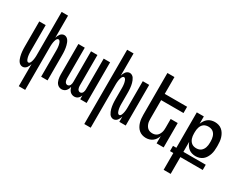

<svg xmlns="http://www.w3.org/2000/svg" viewBox="-97 -1324 2695 2127"><g transform="rotate(30 1250.0 -260.0)"><path d="M209 215V-68Q205 -54 199 -41Q193 -28 184.5 -17Q176 -6 163 1Q150 8 136 8Q120 8 106.5 0Q93 -8 84 -21Q75 -34 69.5 -48.5Q64 -63 60 -77.5Q56 -92 53.5 -107.5Q51 -123 49.5 -138.5Q48 -154 47.5 -169.5Q47 -185 47 -200V-520H129V-200Q129 -191 129 -181.5Q129 -172 129.5 -162.5Q130 -153 131 -143.5Q132 -134 133.5 -125Q135 -116 137.5 -107Q140 -98 143.5 -89Q147 -80 153.5 -72.5Q160 -65 169 -65Q178 -65 184.5 -72.5Q191 -80 194.5 -89Q198 -98 200.5 -107Q203 -116 204.5 -125Q206 -134 207 -143.5Q208 -153 208.5 -162.5Q209 -172 209 -181.5Q209 -191 209 -200V-735H291V-452Q295 -466 301 -479Q307 -492 315.5 -503Q324 -514 337 -521Q350 -528 364 -528Q380 -528 393.5 -520Q407 -512 416 -499Q425 -486 430.5 -471.5Q436 -457 440 -442.5Q444 -428 446.5 -412.5Q449 -397 450.5 -381.5Q452 -366 452.5 -350.5Q453 -335 453 -320V0H371V-320Q371 -329 371 -338.5Q371 -348 370.5 -357.5Q370 -367 369 -376.5Q368 -386 366.5 -395Q365 -404 362.5 -413Q360 -422 356.5 -431Q353 -440 346.5 -447.5Q340 -455 331 -455Q322 -455 315.5 -447.5Q309 -440 305.5 -431Q302 -422 299.5 -413Q297 -404 295.5 -395Q294 -386 293 -376.5Q292 -367 291.5 -357.5Q291 -348 291 -338.5Q291 -329 291 -320V215Z M635 8Q620 8 605.5 2Q591 -4 580.5 -15Q570 -26 563.5 -40Q557 -54 553.5 -69Q550 -84 548.5 -99.5Q547 -115 547 -130V-520H629V-130Q629 -119 630.5 -108.5Q632 -98 636.5 -88Q641 -78 649.5 -71.5Q658 -65 669 -65Q680 -65 688.5 -71.5Q697 -78 701.5 -88Q706 -98 707.5 -108.5Q709 -119 709 -130V-520H791V-130Q791 -119 792.5 -108.5Q794 -98 798.5 -88Q803 -78 811.5 -71.5Q820 -65 831 -65Q842 -65 850.5 -71.5Q859 -78 863.5 -88Q868 -98 869.5 -108.5Q871 -119 871 -130V-520H953V0H871V-48Q867 -37 860 -26.5Q853 -16 843.5 -8Q834 0 822 4Q810 8 797 8Q782 8 767.5 2Q753 -4 742.5 -15Q732 -26 725.5 -40Q719 -54 715 -69Q712 -54 705.5 -40Q699 -26 689 -15Q679 -4 664.5 2Q650 8 635 8Z M1047 215V-735H1129V-452Q1133 -466 1139 -479Q1145 -492 1153.5 -503Q1162 -514 1175 -521Q1188 -528 1202 -528Q1217 -528 1231 -520Q1245 -512 1253.5 -499Q1262 -486 1268 -471.5Q1274 -457 1278 -442.5Q1282 -428 1284.5 -412.5Q1287 -397 1288.5 -381.5Q1290 -366 1290.5 -350.5Q1291 -335 1291 -320V-200Q1291 -191 1291 -181.5Q1291 -172 1291.5 -162.5Q1292 -153 1293 -143.5Q1294 -134 1295.5 -125Q1297 -116 1299.5 -107Q1302 -98 1305.5 -89Q1309 -80 1315.5 -72.5Q1322 -65 1331 -65Q1340 -65 1346.5 -72.5Q1353 -80 1356.5 -89Q1360 -98 1362.5 -107Q1365 -116 1366.5 -125Q1368 -134 1369 -143.5Q1370 -153 1370.5 -162.5Q1371 -172 1371 -181.5Q1371 -191 1371 -200V-520H1453V0H1371V-68Q1367 -54 1361 -41Q1355 -28 1346.5 -17Q1338 -6 1325 1Q1312 8 1298 8Q1283 8 1269 0Q1255 -8 1246.5 -21Q1238 -34 1232 -48.5Q1226 -63 1222 -77.5Q1218 -92 1215.5 -107.5Q1213 -123 1211.5 -138.5Q1210 -154 1209.5 -169.5Q1209 -185 1209 -200V-320Q1209 -329 1209 -338.5Q1209 -348 1208.5 -357.5Q1208 -367 1207 -376.5Q1206 -386 1204.5 -395Q1203 -404 1200.5 -413Q1198 -422 1194.5 -431Q1191 -440 1184.5 -447.5Q1178 -455 1169 -455Q1160 -455 1153.5 -447.5Q1147 -440 1143.5 -431Q1140 -422 1137.5 -413Q1135 -404 1133.5 -395Q1132 -386 1131 -376.5Q1130 -367 1129.5 -357.5Q1129 -348 1129 -338.5Q1129 -329 1129 -320V215Z M1713 8Q1689 8 1665.5 0.5Q1642 -7 1623.5 -23Q1605 -39 1593 -60Q1581 -81 1574 -104.5Q1567 -128 1564.5 -152Q1562 -176 1562 -200V-735H1652V-520H1938V-440H1652V-200Q1652 -185 1653.5 -169.5Q1655 -154 1660 -139.5Q1665 -125 1673 -112Q1681 -99 1693 -89.5Q1705 -80 1720 -76Q1735 -72 1750 -72Q1765 -72 1780 -76Q1795 -80 1807 -89.5Q1819 -99 1827 -112Q1835 -125 1840 -139.5Q1845 -154 1846.5 -169.5Q1848 -185 1848 -200V-312H1938V0H1848V-93Q1841 -72 1828.5 -52.5Q1816 -33 1798 -19Q1780 -5 1758 1.5Q1736 8 1713 8Z M2062 215V0H2019V-67H2062V-520H2152V-426Q2160 -448 2173 -467.5Q2186 -487 2204 -501Q2222 -515 2245 -521.5Q2268 -528 2291 -528Q2316 -528 2339.5 -521Q2363 -514 2382 -498Q2401 -482 2413.5 -461Q2426 -440 2433.5 -416.5Q2441 -393 2443.5 -368.5Q2446 -344 2446 -320V-300Q2446 -276 2443.5 -251.5Q2441 -227 2433.5 -204Q2426 -181 2413.5 -159.5Q2401 -138 2382 -122.5Q2363 -107 2339.5 -99.5Q2316 -92 2291 -92Q2268 -92 2245 -98.5Q2222 -105 2204 -119Q2186 -133 2173 -153Q2160 -173 2152 -195V-67H2438V0H2152V215ZM2254 -172Q2269 -172 2284.5 -176Q2300 -180 2312.5 -189.5Q2325 -199 2333.5 -212Q2342 -225 2347 -239.5Q2352 -254 2354 -269.5Q2356 -285 2356 -300V-320Q2356 -335 2354 -350.5Q2352 -366 2347 -381Q2342 -396 2333.5 -409Q2325 -422 2312.5 -431Q2300 -440 2284.5 -444Q2269 -448 2254 -448Q2239 -448 2223.5 -444Q2208 -440 2195.5 -431Q2183 -422 2174.5 -409Q2166 -396 2161 -381Q2156 -366 2154 -350.5Q2152 -335 2152 -320V-300Q2152 -285 2154 -269.5Q2156 -254 2161 -239.5Q2166 -225 2174.5 -212Q2183 -199 2195.5 -189.5Q2208 -180 2223.5 -176Q2239 -172 2254 -172Z"/></g></svg>

Font: Iosevka Medium
Style: Regular
Weight: 500
Monospace: yes
Designer: Belleve Invis
Foundry: Belleve Invis
Version: Version 32.5.0; ttfautohint (v1.8.4)